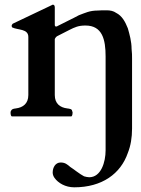

<svg xmlns="http://www.w3.org/2000/svg" viewBox="-20 -497 604 820"><path d="M30 0H285C288.7 -1.8 290 -10.3 290 -15C290 -17 290 -20 288 -23C288 -31.5 276.5 -32.8 267 -34C236.6 -37.8 214 -54.4 214 -91V-330C215.9 -335.7 221.8 -342.3 227 -344C248 -355 264 -363 276 -369C299.3 -380.7 314.7 -388 345 -388C417.6 -388 431 -327.3 431 -256V145C431 195.1 411.7 260 361 260C354 260 347 258 339 256C321.8 247.4 292.6 223.9 280 216C267.6 205.4 258.3 197 239 197C216.8 197 205 218.1 205 240C205 248 208 256 213 263C228.6 284.8 259.4 303 297 303C415.9 303 495.4 244.9 526 156C538 126 544 91 544 52V-247C544 -259 544 -272 542 -288C542 -319.5 533.2 -350.9 526 -376C514.8 -404.1 501.4 -429.3 476 -442C465 -450 451 -453 435 -453C420 -453 408 -453 398 -452C362 -452 343.8 -441.7 317 -432C287.1 -415.7 260.6 -404.1 226 -386C225 -385 223 -384 222 -384H218C216 -384 215 -386 214 -389V-465C214 -473 211 -477 206 -477C205 -477 204 -477 203 -476C147.8 -449.5 92.3 -423.4 37 -397C34 -396 32 -394 32 -392C30 -391 30 -389 30 -388C30 -384 30 -382 32 -380C56.4 -367.8 101 -375.1 101 -339V-91C101 -54.5 78 -37.8 48 -34C34.7 -32.3 30.7 -31.3 26 -22C26 -19 25 -16 25 -15C25 -10.3 26.3 -1.8 30 0Z"/></svg>

Font: fbb
Style: Bold
Weight: 400
Designer: David J. Perry, Michael Sharpe
Version: Version 1.045